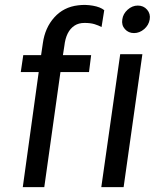

<svg xmlns="http://www.w3.org/2000/svg" viewBox="-20 -774 652 794"><path d="M74.2 0 140.1 -476.1H65.9L76.2 -545.9H149.9L157.2 -595.2Q166 -659.2 204.6 -702.1Q243.2 -745.1 303.2 -752Q333 -755.9 364 -750.5Q395 -745.1 411.1 -731.9L399.9 -662.1Q387.7 -668.9 370.8 -674.1Q354 -679.2 329.6 -679.2Q305.2 -679.2 288.1 -668Q252.9 -645 246.1 -584L240.2 -545.9H356.9L348.1 -476.1H230L163.1 0ZM485.8 -693.8Q488.8 -716.8 507.8 -733.9Q526.9 -751 549.8 -751Q573.7 -751 588.4 -733.9Q603 -716.8 599.1 -693.8Q595.2 -669.9 576.2 -653.6Q557.1 -637.2 534.2 -637.2Q511.2 -637.2 496.6 -653.6Q481.9 -669.9 485.8 -693.8ZM477.1 -549.8H568.8L491.2 0H398.9Z"/></svg>

Font: Oakes Grotesk
Style: Italic
Weight: 400
Designer: Samuel Oakes
Foundry: Samuel Oakes
Version: Version 1.0 | wf-rip DC20170320